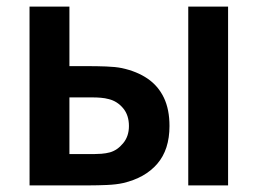

<svg xmlns="http://www.w3.org/2000/svg" viewBox="-20 -560 779 580"><path d="M251.5 0H69.3L69.2 -540H189.7V-360.2H249.8Q272.6 -360.2 300.8 -359.2Q328.9 -358.2 348 -354.3Q393.6 -344.5 425.8 -322.5Q457.9 -300.5 475 -265Q492 -229.5 492 -179.3Q492 -108 455.1 -65.2Q418.2 -22.4 351.7 -7Q331.9 -2.5 303 -1.2Q274.2 0 251.5 0ZM189.7 -265.7V-94.5H262Q272.9 -94.5 286.4 -95.5Q299.9 -96.5 312.2 -99.8Q334.6 -106.2 352 -127.3Q369.5 -148.3 369.5 -179.3Q369.5 -212.1 351.9 -233.1Q334.2 -254.2 309 -260.5Q297.2 -263.7 284.8 -264.7Q272.5 -265.7 262 -265.7ZM669 0H548.7V-540H669Z"/></svg>

Font: Manrope Variable Light
Style: Regular
Weight: 200
Designer: Mikhail Sharanda
Foundry: Mikhail Sharanda
Version: Version 4.505